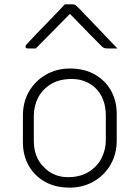

<svg xmlns="http://www.w3.org/2000/svg" viewBox="-20 -850 640 880"><path d="M300 -536Q366 -536 414 -509Q462 -482 488.5 -435Q515 -388 515 -328V-207Q515 -143 486 -94Q457 -45 408 -17.5Q359 10 300 10Q234 10 186 -17Q138 -44 111.5 -91Q85 -138 85 -198V-319Q85 -384 114 -432.5Q143 -481 192 -508.5Q241 -536 300 -536ZM309 -488Q252 -488 213.5 -464.5Q175 -441 155 -403Q135 -365 135 -319V-205Q135 -128 182 -83Q202 -62 230 -50Q258 -38 291 -38Q348 -38 387 -62.5Q426 -87 445.5 -125.5Q465 -164 465 -207V-321Q465 -360 453 -391.5Q441 -423 419 -445Q399 -465 371 -476.5Q343 -488 309 -488ZM277 -830H313Q321 -830 326.5 -826Q332 -822 346 -808Q354 -799 374 -778.5Q394 -758 419.5 -731Q445 -704 471 -677Q497 -650 518 -628H474Q463 -628 457.5 -630Q452 -632 445 -639Q431 -653 392.5 -692Q354 -731 302 -785H299Q247 -732 210 -694.5Q173 -657 144 -628H107Q97 -628 97 -637Q97 -641 101 -645.5Q105 -650 119 -665Q132 -679 153.5 -701.5Q175 -724 199.5 -749Q224 -774 245 -796Q266 -818 277 -830Z"/></svg>

Font: Recursive Mn Lnr St Lt
Style: Regular
Weight: 300
Monospace: yes
Version: Version 1.079;hotconv 1.0.112;makeotfexe 2.5.65598; ttfautoh